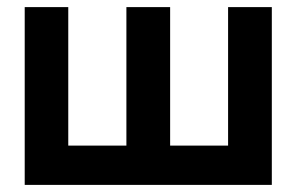

<svg xmlns="http://www.w3.org/2000/svg" viewBox="-20 -520 834 540"><path d="M458.5 -110.5H621.5V-500H744.5V0H49.5V-500H172V-110.5H335.5V-500H458.5Z"/></svg>

Font: Overused Grotesk SemiBold
Style: Regular
Weight: 610
Version: Version 0.004